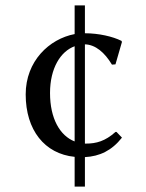

<svg xmlns="http://www.w3.org/2000/svg" viewBox="-20 -676 540 710"><path d="M256 -656V-550C162 -532 75 -450 75 -327C75 -195 145 -107 256 -96V14H294V-95C349 -98 393 -119 431 -167L411 -188H407C369 -154 336 -145 298 -145H294V-512C333 -511 367 -482 394 -437L407 -438L431 -521L429 -525C397 -541 345 -553 294 -553V-656ZM256 -153C202 -174 165 -237 165 -332C165 -424 204 -486 256 -505Z"/></svg>

Font: Libertinus Sans
Style: Regular
Weight: 400
Designer: Philipp H. Poll, Khaled Hosny
Foundry: Caleb Maclennan
Version: Version 7.050;RELEASE